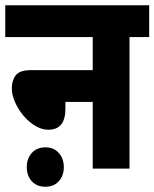

<svg xmlns="http://www.w3.org/2000/svg" viewBox="-20 -642 588 731"><path d="M0 -622H548V-501H473V0H333V-254H229V-228Q229 -148 164 -148Q139 -148 114 -163Q89 -178 69 -202Q49 -226 37 -253.5Q25 -281 25 -306Q25 -336 40 -355.5Q55 -375 99 -375H333V-501H0ZM82 -6Q82 -38 101 -59.5Q120 -81 153 -81Q185 -81 204 -59.5Q223 -38 223 -6Q223 27 204 48Q185 69 153 69Q120 69 101 48Q82 27 82 -6Z"/></svg>

Font: Noto Sans Condensed ExtraBold
Style: Regular
Weight: 800
Width: 3
Designer: Monotype Design Team
Foundry: Monotype Imaging Inc.
Version: Version 2.013; ttfautohint (v1.8.4.7-5d5b)